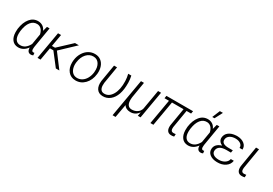

<svg xmlns="http://www.w3.org/2000/svg" viewBox="46 -1882 4569 3213"><g transform="rotate(30 2330.0 -275.5)"><path d="M504.9 -528.3 438.5 -132.8 436.5 -108.4Q430.2 -44.9 467.8 -43.9L490.2 -46.9L494.1 -1Q471.7 10.3 450.2 9.3Q377.4 7.8 377.4 -85.9Q304.2 13.7 202.1 10.3Q128.4 8.3 86.7 -44.7Q44.9 -97.7 43 -189.9Q42 -219.7 45.4 -248.5L46.4 -258.8Q64 -386.7 127 -463.6Q189.9 -540.5 285.6 -538.1Q336.4 -536.6 374 -510.7Q411.6 -484.9 430.2 -437.5L454.6 -528.3ZM103.5 -246.1 100.6 -201.2Q99.1 -123.5 129.2 -81.5Q159.2 -39.6 215.3 -38.6Q318.8 -35.2 382.8 -156.2L417 -360.4Q403.8 -420.9 371.3 -453.9Q338.9 -486.8 292.5 -488.3Q218.8 -490.7 169.9 -429.9Q121.1 -369.1 105 -255.9Z M743.2 -242.2H676.8L634.8 0H576.2L668 -528.3H726.6L685.5 -293.9H745.6L996.1 -528.3H1071.3L796.4 -268.1L998.5 0H930.7Z M1118.7 -269Q1127.4 -345.7 1165.5 -409.4Q1203.6 -473.1 1260.5 -506.3Q1317.4 -539.6 1383.8 -538.1Q1449.2 -537.1 1495.4 -502.2Q1541.5 -467.3 1562.7 -407Q1584 -346.7 1577.1 -273.4L1576.2 -264.2Q1561.5 -139.2 1487.5 -63.5Q1413.6 12.2 1310.1 9.8Q1221.2 8.3 1168 -55.7Q1114.7 -119.6 1115.7 -224.6L1117.2 -252.4ZM1175.3 -252.4Q1168.9 -194.3 1183.8 -145.3Q1198.7 -96.2 1231.4 -68.4Q1264.2 -40.5 1313 -39.1Q1365.7 -38.1 1409.4 -65.9Q1453.1 -93.8 1481.4 -144.5Q1509.8 -195.3 1518.1 -256.8L1519.5 -272.9Q1528.3 -367.2 1490.5 -427Q1452.6 -486.8 1380.9 -488.3Q1302.7 -490.7 1245.8 -428Q1189 -365.2 1176.3 -261.2Z M1808.6 -528.3 1753.4 -196.8Q1750.5 -171.4 1751.5 -144L1752.9 -127.4Q1764.2 -41.5 1839.4 -39.1Q1932.6 -36.1 1990.5 -135.3Q2048.3 -234.4 2042.5 -398.4Q2040 -464.8 2023.9 -528.8L2084.5 -528.3Q2099.1 -463.9 2100.1 -398.4Q2102.1 -264.6 2070.8 -175.3Q2039.6 -85.9 1978.3 -36.9Q1917 12.2 1837.9 10.3Q1759.8 8.8 1722.2 -46.4Q1684.6 -101.6 1695.3 -198.7L1750.5 -528.3Z M2328.6 -528.3 2277.3 -218.8 2274.4 -179.7V-156.7Q2278.8 -42.5 2368.2 -39.1Q2427.7 -37.1 2474.9 -67.6Q2522 -98.1 2536.6 -151.9L2601.1 -528.3H2659.2L2567.4 0H2514.6L2527.8 -75.2Q2468.8 11.7 2369.1 9.8Q2283.2 7.3 2247.6 -51.8L2201.7 203.1H2144L2271 -528.3Z M3268.1 -478H3180.7L3123 -132.8L3122.1 -102.5Q3124 -49.3 3170.9 -47.9Q3189.5 -46.9 3217.8 -51.8L3215.3 -2.4Q3185.1 4.9 3157.2 3.9Q3106.9 2.9 3083 -32Q3059.1 -66.9 3065.4 -133.3L3122.6 -478H2898.9L2815.9 0H2757.8L2840.8 -478H2754.4L2763.2 -528.3H3277.3Z M3785.6 -528.3 3719.2 -132.8 3717.3 -108.4Q3710.9 -44.9 3748.5 -43.9L3771 -46.9L3774.9 -1Q3752.4 10.3 3731 9.3Q3658.2 7.8 3658.2 -85.9Q3585 13.7 3482.9 10.3Q3409.2 8.3 3367.4 -44.7Q3325.7 -97.7 3323.7 -189.9Q3322.8 -219.7 3326.2 -248.5L3327.1 -258.8Q3344.7 -386.7 3407.7 -463.6Q3470.7 -540.5 3566.4 -538.1Q3617.2 -536.6 3654.8 -510.7Q3692.4 -484.9 3710.9 -437.5L3735.4 -528.3ZM3384.3 -246.1 3381.3 -201.2Q3379.9 -123.5 3409.9 -81.5Q3439.9 -39.6 3496.1 -38.6Q3599.6 -35.2 3663.6 -156.2L3697.8 -360.4Q3684.6 -420.9 3652.1 -453.9Q3619.6 -486.8 3573.2 -488.3Q3499.5 -490.7 3450.7 -429.9Q3401.9 -369.1 3385.7 -255.9ZM3665 -753.9H3724.1L3646.5 -605.5H3603.5Z M3858.4 -140.6Q3865.2 -237.3 3986.3 -272.9Q3947.8 -290.5 3927.7 -319.1Q3907.7 -347.7 3909.7 -383.3Q3913.6 -450.2 3966.1 -491.2Q4018.6 -532.2 4108.4 -537.1L4130.4 -537.6Q4214.4 -535.2 4266.1 -493.9Q4317.9 -452.6 4314.5 -385.3L4257.8 -385.7Q4261.2 -430.7 4224.9 -458.7Q4188.5 -486.8 4128.4 -488.3Q4062.5 -489.7 4018.3 -461.9Q3974.1 -434.1 3968.3 -385.3Q3959 -298.3 4086.9 -294.4L4180.7 -293.9L4172.4 -245.1L4087.4 -245.6Q4007.3 -245.6 3964.8 -218.8Q3922.4 -191.9 3917 -140.6Q3912.1 -94.7 3948 -67.6Q3983.9 -40.5 4049.8 -39.1Q4117.7 -38.1 4166 -68.8Q4214.4 -99.6 4225.1 -150.9H4282.7Q4272.5 -76.2 4207 -32Q4141.6 12.2 4047.4 9.8Q3960 8.3 3906.7 -32.5Q3853.5 -73.2 3858.4 -140.6Z M4552.2 -528.3 4486.3 -131.8 4485.4 -102.1Q4487.3 -48.8 4534.2 -47.4Q4545.9 -46.9 4581.1 -51.3L4578.6 -2.4Q4548.3 4.9 4520.5 3.9Q4470.2 2.9 4446.3 -32Q4422.4 -66.9 4428.7 -133.3L4494.1 -528.3Z"/></g></svg>

Font: RobotoInd Light
Style: Italic
Weight: 300
Italic angle: -12°
Designer: Google
Version: Version 2.001151; 2014